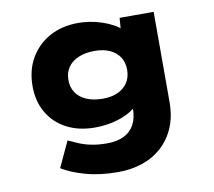

<svg xmlns="http://www.w3.org/2000/svg" viewBox="-83 -640 1075 966"><g transform="rotate(-10 454.0 -157.0)"><path d="M445 230Q353 230 279.5 209.5Q206 189 160 160L221 29Q245 40 273 52Q301 64 336 71Q371 78 415 78Q465 78 500.5 61Q536 44 554.5 10Q573 -24 573 -75V-133L612 -128Q605 -96 570 -69Q535 -42 482 -26.5Q429 -11 369 -11Q287 -11 225.5 -43Q164 -75 129.5 -133.5Q95 -192 95 -270Q95 -352 131 -413.5Q167 -475 230 -509.5Q293 -544 377 -544Q402 -544 433 -539.5Q464 -535 495.5 -524.5Q527 -514 553.5 -499.5Q580 -485 596.5 -466Q613 -447 615 -423L577 -414L586 -533H760V-75Q760 2 735.5 58.5Q711 115 668 153.5Q625 192 568 211Q511 230 445 230ZM432 -147Q478 -147 510.5 -162Q543 -177 560.5 -204.5Q578 -232 578 -269Q578 -307 560.5 -334Q543 -361 510.5 -376Q478 -391 432 -391Q385 -391 350 -376Q315 -361 296.5 -334Q278 -307 278 -269Q278 -232 296.5 -204.5Q315 -177 350 -162Q385 -147 432 -147Z"/></g></svg>

Font: Lexend Mega ExtraBold
Style: Regular
Weight: 800
Designer: Bonnie Shaver-Troup, Thomas Jockin
Foundry: Lexend
Version: Version 1.007